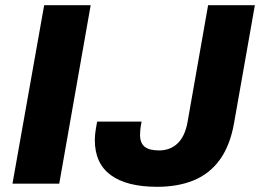

<svg xmlns="http://www.w3.org/2000/svg" viewBox="-20 -707 1001 739"><path d="M28 0 150 -687H329L208 0ZM585 12Q468 12 406.5 -33Q345 -78 345 -168Q345 -181 347 -197.5Q349 -214 354 -239H525Q521 -219 520 -207Q519 -195 519 -188Q519 -157 536.5 -142.5Q554 -128 592 -128Q635 -128 663.5 -155Q692 -182 702 -238L781 -687H961L881 -234Q866 -148 827 -93.5Q788 -39 727 -13.5Q666 12 585 12Z"/></svg>

Font: Archivo SemiBold ExtraBold
Style: Italic
Weight: 800
Italic angle: -10°
Version: Version 2.001